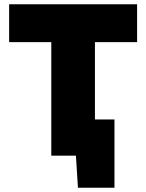

<svg xmlns="http://www.w3.org/2000/svg" viewBox="-20 -733 688 904"><path d="M221.5 0V-534.5H23V-713H625.5V-534.5H427V-170.5H519V151H347L337.5 0Z"/></svg>

Font: Commissioner ExtraBold
Style: Regular
Weight: 800
Designer: Kostas Bartsokas
Foundry: Kostas Bartsokas
Version: Version 1.000; ttfautohint (v1.8.3)